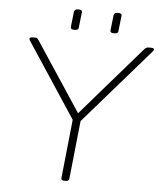

<svg xmlns="http://www.w3.org/2000/svg" viewBox="-58 -912 810 965"><g transform="rotate(5 347.0 -430.0)"><path d="M302 2Q286 2 287 -10L318 -307L71 -682Q66 -690 66 -694Q66 -702 85 -702H93Q101 -702 104.5 -699.5Q108 -697 113 -689L342 -342L643 -689Q650 -697 655 -699.5Q660 -702 667 -702H677Q688 -702 691 -700Q694 -698 694 -694Q694 -691 687 -682L358 -304L327 -10Q326 2 310 2ZM487 -758Q476 -758 472 -761Q468 -764 468 -770L477 -850Q478 -855 482.5 -858.5Q487 -862 498 -862Q519 -862 517 -850L508 -770Q508 -758 487 -758ZM287 -758Q276 -758 272 -761Q268 -764 268 -770L277 -850Q278 -855 282.5 -858.5Q287 -862 298 -862Q319 -862 317 -850L308 -770Q308 -758 287 -758Z"/></g></svg>

Font: Asap Expanded Expanded Thin
Style: Italic
Weight: 100
Width: 7
Italic angle: -6°
Designer: Pablo Cosgaya
Foundry: Omnibus-Type
Version: Version 3.001; ttfautohint (v1.8.4.7-5d5b)